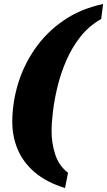

<svg xmlns="http://www.w3.org/2000/svg" viewBox="-20 -801 540 968"><path d="M308 147Q214 118 155.5 68Q97 18 69.5 -47Q42 -112 42 -186Q42 -281 70 -375.5Q98 -470 155 -553Q212 -636 298 -696Q384 -756 500 -781L490 -705Q429 -671 386 -616.5Q343 -562 314.5 -496.5Q286 -431 270 -364.5Q254 -298 247 -239Q240 -180 240 -139Q240 -79 258.5 -22Q277 35 323 70Z"/></svg>

Font: Noto Serif Tamil Black
Style: Italic
Weight: 900
Italic angle: -12°
Designer: Indian Type Foundry, Tom Grace, and the Monotype Design Team
Foundry: Monotype Imaging Inc.
Version: Version 2.003; ttfautohint (v1.8.4.7-5d5b)